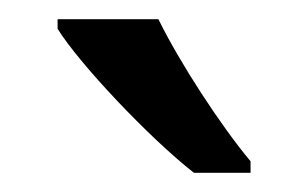

<svg xmlns="http://www.w3.org/2000/svg" viewBox="-20 -786 321 200"><path d="M145 -766H40V-756C63 -719 136 -642 182 -606H241V-618C210 -655 167 -721 145 -766Z"/></svg>

Font: Noto Sans Buginese
Style: Regular
Weight: 400
Designer: Monotype Design Team
Foundry: Monotype Imaging Inc.
Version: Version 2.002